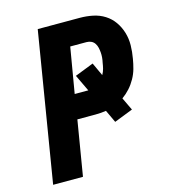

<svg xmlns="http://www.w3.org/2000/svg" viewBox="-109 -825 819 914"><g transform="rotate(-15 300.0 -367.5)"><path d="M187 0H40L161 -735H368Q401 -735 432.5 -728.5Q464 -722 490 -705.5Q516 -689 533.5 -664Q551 -639 560 -609Q569 -579 568.5 -546.5Q568 -514 562 -481Q558 -457 551.5 -433.5Q545 -410 532.5 -387.5Q520 -365 503 -346Q486 -327 465 -312L495 -249L403 -213L374 -275Q361 -273 348 -272Q335 -271 322 -271H232ZM318 -391 279 -473 371 -509 401 -444Q409 -458 412.5 -472Q416 -486 418 -500Q421 -513 422 -525.5Q423 -538 422 -550Q421 -562 418.5 -573.5Q416 -585 409.5 -595Q403 -605 392.5 -610Q382 -615 369 -615H289L251 -391Z"/></g></svg>

Font: Iosevka Heavy Extended Oblique
Style: Regular
Weight: 900
Width: 7
Italic angle: -9°
Monospace: yes
Designer: Belleve Invis
Foundry: Belleve Invis
Version: Version 32.5.0; ttfautohint (v1.8.4)